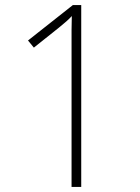

<svg xmlns="http://www.w3.org/2000/svg" viewBox="-20 -734 548 754"><path d="M299 0H261V-550Q261 -588 261 -616Q261 -644 262 -671Q251 -659 240 -649.5Q229 -640 212 -626L113 -547L90 -575L266 -714H299Z"/></svg>

Font: Noto Sans Khmer UI SemiCondensed ExtraLight
Style: Regular
Weight: 200
Width: 4
Designer: Danh Hong and the Monotype Design Team
Foundry: Monotype Imaging Inc.
Version: Version 2.002; ttfautohint (v1.8.4.7-5d5b)